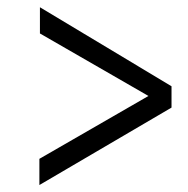

<svg xmlns="http://www.w3.org/2000/svg" viewBox="-20 -599 528 540"><path d="M90.8 -78.6V-152.3L397.5 -329.1L92.3 -504.9V-578.6L462.4 -356.4V-296.4Z"/></svg>

Font: Comme Light
Style: Regular
Weight: 300
Version: Version 1.000;gftools[0.9.27]